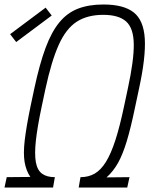

<svg xmlns="http://www.w3.org/2000/svg" viewBox="-59 -834 679 854"><path d="M-39 0 -29 -46 76 -47Q57 -75 50.5 -113Q44 -151 51 -210.5Q58 -270 77 -362L94 -442Q117 -549 143.5 -620.5Q170 -692 205 -734.5Q240 -777 288 -795.5Q336 -814 401 -814Q491 -814 535.5 -779Q580 -744 585 -662Q590 -580 559 -438L542 -358Q523 -266 505 -206.5Q487 -147 466 -109.5Q445 -72 415 -45L517 -46L507 0H291L299 -46Q335 -46 362.5 -62Q390 -78 412.5 -114.5Q435 -151 454.5 -211.5Q474 -272 493 -362L510 -442Q537 -567 536 -638Q535 -709 502 -738.5Q469 -768 400 -768Q330 -768 282.5 -737.5Q235 -707 202.5 -635Q170 -563 143 -438L126 -358Q107 -268 100.5 -208Q94 -148 100.5 -112.5Q107 -77 128 -61.5Q149 -46 185 -46L177 0ZM13 -647 -14 -682 144 -800 171 -765Z"/></svg>

Font: Victor Mono Thin
Style: Italic
Weight: 100
Italic angle: -12°
Monospace: yes
Designer: Rune Bjørnerås
Version: Version 1.561;gftools[0.9.30]